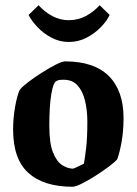

<svg xmlns="http://www.w3.org/2000/svg" viewBox="-20 -701 521 732"><path d="M257 11Q147 11 88.5 -41.5Q30 -94 30 -207Q30 -251 37.5 -293.5Q45 -336 55 -358Q64 -370 87.5 -388Q111 -406 139.5 -424Q168 -442 192.5 -454.5Q217 -467 228 -467Q339 -467 395 -411Q451 -355 451 -251Q451 -201 443.5 -159.5Q436 -118 427 -94Q418 -83 394.5 -65.5Q371 -48 343.5 -30.5Q316 -13 292 -1Q268 11 257 11ZM259 -58Q262 -59 272 -63.5Q282 -68 291 -72.5Q300 -77 300 -77Q304 -100 308.5 -137.5Q313 -175 313 -237Q313 -281 304 -317.5Q295 -354 275.5 -375.5Q256 -397 223 -397Q216 -397 209 -396.5Q202 -396 195 -392Q183 -387 175.5 -341.5Q168 -296 168 -222Q168 -155 182 -120Q196 -85 217 -71.5Q238 -58 259 -58ZM242 -541Q207 -541 176 -557.5Q145 -574 122.5 -598Q100 -622 89 -644L127 -681Q151 -655 180 -639.5Q209 -624 242 -624Q277 -624 306.5 -639.5Q336 -655 360 -681L398 -644Q388 -622 365 -598Q342 -574 310.5 -557.5Q279 -541 242 -541Z"/></svg>

Font: Grenze Gotisch
Style: Bold
Weight: 700
Designer: Renata Polastri
Foundry: Omnibus-Type
Version: Version 1.001